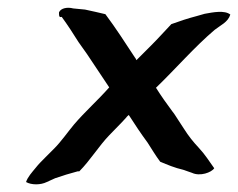

<svg xmlns="http://www.w3.org/2000/svg" viewBox="-20 -482 621 501"><path d="M48 -7C62 1 86 1 102 -7L124 -17C141 -23 164 -30 183 -35H187C215 -63 238 -101 265 -129C280 -145 295 -159 310 -176C311 -178 314 -180 316 -182C332 -157 348 -133 365 -110C376 -93 386 -76 398 -60C417 -52 436 -44 458 -39C467 -36 473 -34 481 -31C502 -21 532 -32 539 -43C526 -61 515 -79 499 -96C484 -112 472 -127 460 -146L445 -169C440 -176 436 -184 430 -191C415 -211 401 -231 387 -253C438 -302 487 -359 540 -404C555 -416 575 -424 581 -444C566 -456 536 -450 514 -446L493 -440C470 -434 449 -427 427 -419C409 -400 393 -382 374 -363L336 -325C335 -327 334 -330 332 -332C307 -370 282 -409 255 -445C239 -449 220 -453 202 -457L171 -460C156 -464 139 -461 134 -450C134 -444 133 -435 141 -438C157 -416 170 -396 185 -372L207 -341C226 -313 246 -282 265 -254C235 -220 202 -191 173 -157C158 -139 139 -112 122 -95L98 -71C89 -62 80 -53 73 -44C64 -33 52 -20 48 -7Z"/></svg>

Font: Hussar Pisanka
Style: Kur
Weight: 400
Designer: Robert Jablonski
Foundry: Cannot Into Space Fonts
Version: Version 1.070